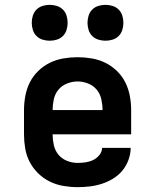

<svg xmlns="http://www.w3.org/2000/svg" viewBox="-20 -764 640 792"><path d="M300 8Q271 8 241.5 3Q212 -2 185.5 -15Q159 -28 137.5 -49Q116 -70 102.5 -96Q89 -122 84 -151.5Q79 -181 79 -210V-310Q79 -339 84.5 -368.5Q90 -398 103 -424Q116 -450 137.5 -471Q159 -492 185.5 -505Q212 -518 241.5 -523Q271 -528 300 -528Q329 -528 358.5 -523Q388 -518 414.5 -505Q441 -492 462.5 -471Q484 -450 497 -424Q510 -398 515.5 -368.5Q521 -339 521 -310V-210H197Q197 -188 202 -165.5Q207 -143 221 -126Q235 -109 256.5 -100.5Q278 -92 300 -92Q317 -92 333.5 -94.5Q350 -97 364.5 -104Q379 -111 390 -124.5Q401 -138 401 -154H519Q519 -129 510 -104.5Q501 -80 485 -60.5Q469 -41 447 -27.5Q425 -14 400.5 -6Q376 2 350.5 5Q325 8 300 8ZM197 -310H403Q403 -332 398 -354.5Q393 -377 379 -394Q365 -411 343.5 -419.5Q322 -428 300 -428Q278 -428 256.5 -419.5Q235 -411 221 -394Q207 -377 202 -354.5Q197 -332 197 -310ZM415 -596Q400 -596 385.5 -600.5Q371 -605 360.5 -615.5Q350 -626 345.5 -640.5Q341 -655 341 -670Q341 -685 345.5 -699.5Q350 -714 360.5 -724.5Q371 -735 385.5 -739.5Q400 -744 415 -744Q430 -744 444.5 -739.5Q459 -735 469.5 -724.5Q480 -714 484.5 -699.5Q489 -685 489 -670Q489 -655 484.5 -640.5Q480 -626 469.5 -615.5Q459 -605 444.5 -600.5Q430 -596 415 -596ZM185 -596Q170 -596 155.5 -600.5Q141 -605 130.5 -615.5Q120 -626 115.5 -640.5Q111 -655 111 -670Q111 -685 115.5 -699.5Q120 -714 130.5 -724.5Q141 -735 155.5 -739.5Q170 -744 185 -744Q200 -744 214.5 -739.5Q229 -735 239.5 -724.5Q250 -714 254.5 -699.5Q259 -685 259 -670Q259 -655 254.5 -640.5Q250 -626 239.5 -615.5Q229 -605 214.5 -600.5Q200 -596 185 -596Z"/></svg>

Font: Iosevka HT Extended
Style: Bold
Weight: 700
Width: 7
Monospace: yes
Designer: Belleve Invis
Foundry: Belleve Invis
Version: Version 32.3.0; ttfautohint (v1.8.4)